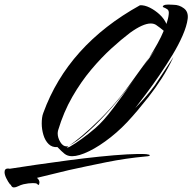

<svg xmlns="http://www.w3.org/2000/svg" viewBox="-138 -653 844 842"><path d="M178 32Q158 32 144.5 21Q131 10 114 -8Q91 -6 75.5 -21Q60 -36 52.5 -61Q45 -86 45 -111Q45 -124 46.5 -136Q48 -148 52 -158Q160 -455 476 -630Q496 -631 519 -619.5Q542 -608 562 -589.5Q582 -571 592 -548Q596 -560 598.5 -570.5Q601 -581 602 -591Q604 -607 595.5 -612.5Q587 -618 580 -620.5Q573 -623 578 -628Q582 -631 587.5 -632Q593 -633 599 -633Q606 -633 612.5 -632.5Q619 -632 623 -632Q648 -632 668.5 -616.5Q689 -601 685 -570Q681 -539 663 -497.5Q645 -456 618 -411.5Q591 -367 561 -323Q531 -279 503 -242Q475 -205 455 -179Q469 -193 494.5 -221.5Q520 -250 541 -279Q547 -288 560.5 -308.5Q574 -329 588.5 -351Q603 -373 613 -388.5Q623 -404 622 -402Q600 -354 571 -309Q542 -264 513.5 -228Q485 -192 465.5 -169Q446 -146 443 -143Q398 -91 348 -51.5Q298 -12 253 10Q208 32 178 32ZM155 -6H156Q158 -6 162 -7Q166 -8 172 -12Q190 -22 220.5 -44Q251 -66 280 -91Q315 -121 358 -178Q401 -235 455 -311Q407 -244 352.5 -182Q298 -120 248.5 -75.5Q199 -31 164 -14Q184 -26 220 -56Q256 -86 301 -130.5Q346 -175 391 -230Q409 -252 430.5 -282Q452 -312 474.5 -343Q497 -374 516 -400Q510 -391 504 -381.5Q498 -372 491 -363Q504 -380 517 -398.5Q530 -417 543 -436L516 -400Q536 -432 552.5 -461.5Q569 -491 580 -518Q573 -524 564 -531Q555 -538 546 -544Q536 -550 523 -550Q489 -550 432 -509Q395 -481 350.5 -440.5Q306 -400 261.5 -347Q217 -294 179 -228Q141 -162 117 -82Q115 -74 115 -68Q115 -49 126.5 -30Q138 -11 154 -11Q157 -11 163 -13Q155 -8 155 -6ZM-77 169Q-87 169 -91 156L-93 157Q-103 144 -110.5 128.5Q-118 113 -118 102Q-118 86 -103 86Q-98 86 -95 87Q-45 79 21 69.5Q87 60 158.5 50.5Q230 41 297.5 34Q365 27 419 24Q473 21 503 23Q519 25 519 28Q519 32 502 33Q414 41 327.5 58.5Q241 76 164 93L24 127Q35 136 35 147Q34 158 31 158Q29 158 24 153Q21 150 6 150Q-13 150 -35 155Q-47 158 -58 163.5Q-69 169 -77 169Z"/></svg>

Font: Smooch
Style: Regular
Weight: 400
Designer: Robert E. Leuschke
Foundry: Robert E. Leuschke
Version: Version 1.010; ttfautohint (v1.8.3)